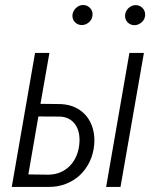

<svg xmlns="http://www.w3.org/2000/svg" viewBox="-20 -737 627 757"><path d="M139.6 -327.6 219.2 -326.7Q252.9 -325.2 278.6 -312.5Q304.2 -299.8 321.3 -278.6Q338.4 -257.3 346.2 -229.2Q354 -201.2 351.6 -168.5Q348.6 -131.3 333.7 -100.1Q318.8 -68.8 295.2 -46.6Q271.5 -24.4 239.5 -12Q207.5 0.5 170.4 0H26.4L118.2 -528.3H174.8ZM131.3 -277.8 91.8 -49.3 171.9 -48.3Q197.8 -48.8 219 -58.1Q240.2 -67.4 255.6 -83.3Q271 -99.1 280.5 -120.6Q290 -142.1 292.5 -167Q294.9 -187 292 -206.3Q289.1 -225.6 280 -241Q271 -256.3 255.6 -266.1Q240.2 -275.9 217.8 -277.3ZM455.1 0H398.4L490.2 -528.3H547.4ZM265.6 -677.2Q266.1 -685.1 269.8 -692.4Q273.4 -699.7 279.1 -705.1Q284.7 -710.4 291.7 -713.9Q298.8 -717.3 307.1 -717.3Q323.7 -717.3 335 -705.6Q346.2 -693.8 344.7 -677.2Q343.8 -661.1 331.5 -649.9Q319.3 -638.7 303.2 -638.2Q286.6 -638.2 275.6 -649.4Q264.6 -660.6 265.6 -677.2ZM473.1 -676.8Q473.6 -684.6 477.1 -691.9Q480.5 -699.2 486.1 -704.6Q491.7 -710 499 -713.4Q506.3 -716.8 514.6 -716.8Q531.2 -716.8 542.2 -705.1Q553.2 -693.4 552.2 -676.8Q551.3 -660.6 538.8 -649.4Q526.4 -638.2 510.7 -637.7Q494.1 -637.7 483.2 -648.9Q472.2 -660.2 473.1 -676.8Z"/></svg>

Font: Roboto Mono Light
Style: Italic
Weight: 300
Designer: Google
Version: Version 2.000985; 2015; ttfautohint (v1.3)